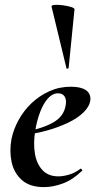

<svg xmlns="http://www.w3.org/2000/svg" viewBox="-20 -754 397 786"><path d="M160 12Q102 12 69.5 -17Q37 -46 27.5 -91Q18 -136 27 -185Q35 -224 56 -262.5Q77 -301 109 -331.5Q141 -362 182 -380.5Q223 -399 270 -399Q311 -399 331.5 -385Q352 -371 350 -345Q347 -319 323 -295Q299 -271 259.5 -252Q220 -233 171.5 -219.5Q123 -206 73 -201L75 -214Q146 -225 194 -250.5Q242 -276 249 -324Q253 -346 244.5 -359Q236 -372 218 -372Q195 -372 176.5 -351.5Q158 -331 144.5 -296Q131 -261 124 -218Q116 -167 123 -125Q130 -83 154 -57.5Q178 -32 219 -32Q238 -32 262.5 -39Q287 -46 309 -63Q311 -65 314.5 -61Q318 -57 316 -55Q278 -18 237.5 -3Q197 12 160 12ZM252 -475 191 -727Q190 -733 204 -734Q218 -735 237 -732.5Q256 -730 270.5 -725.5Q285 -721 285 -716L261 -476Q261 -474 256.5 -473Q252 -472 252 -475Z"/></svg>

Font: Cormorant Light
Style: Bold Italic
Weight: 700
Italic angle: -10°
Version: Version 4.000